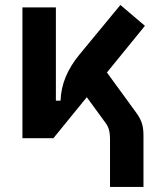

<svg xmlns="http://www.w3.org/2000/svg" viewBox="-20 -547 626 760"><path d="M191.4 0 172.9 -148.4H219.7Q221.2 -197.3 240.2 -242.9Q259.3 -288.6 294.9 -331.5L456.5 -527.3L553.7 -444.8ZM68.8 0V-517.6H201.2V-52.2L191.4 0ZM415.5 192.9V6.3Q415.5 -18.6 411.1 -33.9Q406.7 -49.3 396 -63L284.2 -216.3L385.3 -284.7L518.1 -102.5Q533.7 -81.5 540.8 -61.5Q547.9 -41.5 547.9 -12.2V192.9Z"/></svg>

Font: Cascadia Mono
Style: Regular
Weight: 400
Monospace: yes
Designer: Aaron Bell
Foundry: Saja Typeworks
Version: Version 2404.023